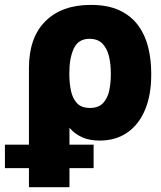

<svg xmlns="http://www.w3.org/2000/svg" viewBox="-79 -573 669 796"><path d="M41 203.1V-291Q41 -417 109.1 -484.9Q177.2 -552.7 297.4 -552.7Q368.7 -552.7 417 -529.8Q465.3 -506.8 494.1 -467.3Q522.9 -427.7 535.4 -377Q547.9 -326.2 547.9 -271V-261.2Q547.9 -179.2 522.5 -118.2Q497.1 -57.1 449.2 -23.7Q401.4 9.8 334 9.8Q292 9.8 261.5 -3.9Q231 -17.6 209 -43V203.1ZM208.5 -272V-259.3Q209 -227.1 215.3 -196.3Q221.7 -165.5 240 -145.5Q258.3 -125.5 293.9 -125.5Q330.1 -125.5 348.9 -146.2Q367.7 -167 374 -198.2Q380.4 -229.5 380.4 -261.2V-271Q380.4 -308.1 372.6 -340.3Q364.7 -372.6 345.5 -392.3Q326.2 -412.1 292 -412.1Q245.6 -412.1 227.1 -372.1Q208.5 -332 208.5 -272ZM-58.6 124V26.9H309.1V124Z"/></svg>

Font: Inter Tight ExtraBold
Style: Regular
Weight: 800
Designer: Rasmus Andersson
Foundry: rsms
Version: Version 3.004; ttfautohint (v1.8.4.7-5d5b)